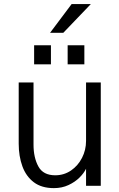

<svg xmlns="http://www.w3.org/2000/svg" viewBox="-20 -934 598 965"><path d="M251 11.5Q189 11.5 150 -18Q111 -47.5 92.5 -98.2Q74 -149 74 -212V-519.5H148.5V-207Q148.5 -142 172.8 -97.5Q197 -53 257.5 -53Q301.5 -53 336.8 -77Q372 -101 392.2 -140.5Q412.5 -180 412.5 -226V-519.5H486.5V0H412.5V-86Q402 -64 379.8 -41.8Q357.5 -19.5 324.5 -4Q291.5 11.5 251 11.5ZM236 -610.5H151.5V-706.5H236ZM404 -610.5H320V-706.5H404ZM298 -769H231.5L340 -913.5H436.5Z"/></svg>

Font: Acari Sans
Style: Regular
Weight: 400
Designer: Alfredo Marco Pradil and Stefan Peev (font) & Cristiano Sobral (main changes)
Foundry: Alfredo Marco Pradil and Stefan Peev (font) & Cristiano Sobral (main changes)
Version: Version 1.063; ttfautohint (v1.8.3)